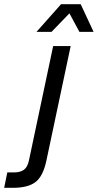

<svg xmlns="http://www.w3.org/2000/svg" viewBox="-112 -751 469 921"><path d="M-92 150 -77 76H-44Q-15 76 2.5 63.5Q20 51 27 18L143 -530H227L110 22Q94 95 58 122.5Q22 150 -51 150ZM63 -598 181 -731H275L337 -598H269L221 -687L135 -598Z"/></svg>

Font: Geist Regular
Style: Italic
Weight: 400
Italic angle: -12°
Designer: Basement.studio, Andrés Briganti, Mateo Zaragoza
Foundry: Basement.studio, Vercel, Andrés Briganti, Guido Ferreyra, Mateo Zaragoza
Version: Version 1.500; ttfautohint (v1.8.4.7-5d5b)